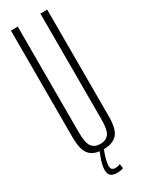

<svg xmlns="http://www.w3.org/2000/svg" viewBox="-212 -711 672 875"><g transform="rotate(-30 124.5 -273.0)"><path d="M121 5Q169 5 192.8 -20.2Q216.5 -45.5 216.5 -114V-675H180.5V-120Q180.5 -62 165.5 -42.8Q150.5 -23.5 121 -23.5Q91.5 -23.5 76.5 -42.8Q61.5 -62 61.5 -120V-675H25.5V-114Q25.5 -45.5 49.2 -20.2Q73 5 121 5ZM120.5 129Q128 129 134.8 128.2Q141.5 127.5 146.8 125.8Q152 124 154 123.5L151 99.5Q149.5 101 145.2 102.5Q141 104 135.5 104.8Q130 105.5 125 105.5Q114.5 105.5 108.5 100.2Q102.5 95 102.5 82.5Q102.5 71 106.2 55Q110 39 115.2 23.8Q120.5 8.5 124 0H102.5Q99 8 93 23.2Q87 38.5 82.2 56Q77.5 73.5 77.5 88.5Q77.5 105 83.8 114Q90 123 99.8 126Q109.5 129 120.5 129Z"/></g></svg>

Font: Anybody ExtraCondensed ExtraLight
Style: Regular
Weight: 250
Width: 2
Version: Version 1.113;gftools[0.9.25]